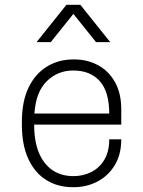

<svg xmlns="http://www.w3.org/2000/svg" viewBox="-20 -768 596 798"><path d="M282 10Q220 10 172 -20Q124 -50 97.5 -108Q71 -166 71 -248V-263Q71 -346 98.5 -403.5Q126 -461 174.5 -491Q223 -521 285 -521H289Q343 -521 387.5 -497Q432 -473 458 -426.5Q484 -380 484 -314V-250H122Q122 -180 142 -132.5Q162 -85 198.5 -60.5Q235 -36 285 -36Q325 -36 358.5 -52.5Q392 -69 413 -103Q434 -137 434 -189H484Q484 -126 457 -81.5Q430 -37 385 -13.5Q340 10 287 10ZM123 -296H434Q434 -387 394.5 -431Q355 -475 284 -475Q220 -475 174.5 -430.5Q129 -386 123 -296ZM132 -593 256 -748H314L438 -593H379L270 -729H300L191 -593Z"/></svg>

Font: Chivo Medium Thin
Style: Regular
Weight: 250
Version: Version 2.002